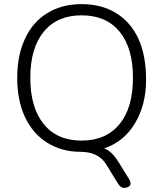

<svg xmlns="http://www.w3.org/2000/svg" viewBox="-20 -733 797 937"><path d="M193.4 -127.4Q258.8 -46.9 377.9 -46.9Q497.1 -46.9 563 -127Q628.9 -207 628.9 -353Q628.9 -499 563.5 -578.6Q498 -658.2 378.4 -658.2Q258.8 -658.2 193.4 -578.1Q127.9 -498 127.9 -353Q127.9 -208 193.4 -127.4ZM555.2 162.1 498 68.8Q460 7.8 371.3 7.8Q282.7 7.8 211.9 -35.6Q141.1 -79.1 102.5 -160.6Q64 -242.2 64 -352.5Q64 -462.9 102.1 -544.4Q140.1 -626 211.2 -669.4Q282.2 -712.9 378.7 -712.9Q475.1 -712.9 546.1 -669.4Q617.2 -626 655 -544.9Q692.9 -463.9 692.9 -343Q692.9 -222.2 638.9 -131.6Q585 -41 487.8 -8.8Q525.4 3.4 561 62L611.8 144Q622.6 165.5 611.8 174.8Q601.1 184.1 585 184.1Q568.8 184.1 555.2 162.1Z"/></svg>

Font: Nunito-Light
Style: Regular
Weight: 300
Designer: Vernon Adams
Foundry: newtypography
Version: Version 3.000